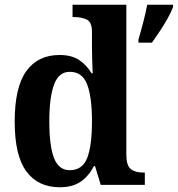

<svg xmlns="http://www.w3.org/2000/svg" viewBox="-20 -780 750 810"><path d="M232 10Q141 10 91.5 -56.5Q42 -123 42 -267Q42 -412 91 -480Q140 -548 231 -548Q283 -548 315 -526Q347 -504 366 -471H371Q370 -494 369 -524Q368 -554 368 -582V-645Q368 -687 346 -697.5Q324 -708 293 -708H286V-760H513V-128Q513 -82 531.5 -67Q550 -52 584 -52H591V0H405L381 -79H376Q355 -38 321 -14Q287 10 232 10ZM274 -62Q328 -62 348 -114Q368 -166 368 -269Q368 -369 348 -423Q328 -477 274 -477Q228 -477 208 -423Q188 -369 188 -268Q188 -164 208 -113Q228 -62 274 -62ZM564 -613Q573 -643 584 -685Q595 -727 601 -760H710V-750Q702 -729 687 -702Q672 -675 654 -648Q636 -621 621 -600H564Z"/></svg>

Font: Noto Serif Khmer SemiCondensed
Style: Bold
Weight: 700
Width: 4
Designer: Danh Hong and the Monotype Design Team
Foundry: Monotype Imaging Inc.
Version: Version 2.004; ttfautohint (v1.8.4.7-5d5b)